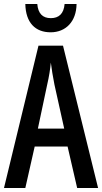

<svg xmlns="http://www.w3.org/2000/svg" viewBox="-20 -943 512 963"><path d="M364 -923H304C300 -874 275 -852 235 -852C194 -852 171 -875 167 -923H107C109 -829 157 -781 234 -781C310 -781 363 -835 364 -923ZM367 0H472L296 -714H173L0 0H107L154 -208H319ZM253 -519 302 -298H170L217 -520C226 -558 232 -597 235 -629C239 -597 245 -559 253 -519Z"/></svg>

Font: Noto Sans Armenian ExtraCondensed Medium
Style: Regular
Weight: 500
Width: 2
Designer: Monotype Design Team
Foundry: Monotype Imaging Inc.
Version: Version 2.008